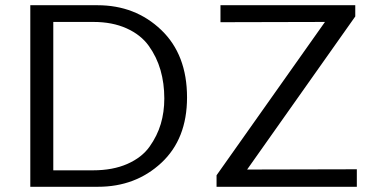

<svg xmlns="http://www.w3.org/2000/svg" viewBox="-20 -715 1444 735"><path d="M809 0V-44L1224 -631L824 -630V-695H1340V-652L926 -66L1346 -67V0ZM96 0V-695H353Q498 -695 597 -600.5Q696 -506 696 -342Q696 -183 597.5 -91.5Q499 0 355 0ZM184 -63H336Q412 -63 467.5 -87.5Q523 -112 552.5 -153.5Q582 -195 595.5 -240.5Q609 -286 609 -338Q609 -396 594.5 -446.5Q580 -497 549.5 -539.5Q519 -582 464.5 -606.5Q410 -631 338 -631H184Z"/></svg>

Font: Coval
Style: Light
Weight: 300
Foundry: Context Ltd
Version: Version 001.000